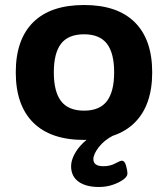

<svg xmlns="http://www.w3.org/2000/svg" viewBox="-20 -551 670 767"><path d="M316 8Q182 8 112.5 -61.5Q43 -131 43 -262Q43 -393 112.5 -462Q182 -531 316 -531Q449 -531 518.5 -462Q588 -393 588 -262Q588 -131 518.5 -61.5Q449 8 316 8ZM316 -109Q378 -109 407 -147Q436 -185 436 -262Q436 -339 407 -376.5Q378 -414 316 -414Q253 -414 224 -376.5Q195 -339 195 -262Q195 -185 224 -147Q253 -109 316 -109ZM375 196Q323 196 293.5 174.5Q264 153 264 113Q264 91 277 66Q290 41 313.5 18.5Q337 -4 368 -17L433 -10Q396 9 374.5 37Q353 65 353 85Q353 113 393 113Q420 113 440 102Q460 91 467 91Q478 91 483.5 110.5Q489 130 489 143Q489 154 473 166Q457 178 431 187Q405 196 375 196Z"/></svg>

Font: Asap Semi Expanded
Style: Bold
Weight: 700
Width: 6
Designer: Pablo Cosgaya
Foundry: Omnibus-Type
Version: Version 3.001; ttfautohint (v1.8.4.7-5d5b)